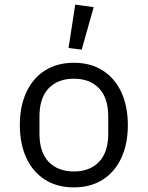

<svg xmlns="http://www.w3.org/2000/svg" viewBox="-20 -800 640 832"><path d="M66 -258Q66 -340 94.5 -401Q123 -462 175.5 -495Q228 -528 300 -528Q372 -528 424.5 -495Q477 -462 505.5 -401Q534 -340 534 -258Q534 -176 505.5 -115Q477 -54 424.5 -21Q372 12 300 12Q228 12 175.5 -21Q123 -54 94.5 -115Q66 -176 66 -258ZM449 -221V-295Q449 -376 409 -417.5Q369 -459 300 -459Q231 -459 191 -417.5Q151 -376 151 -295V-221Q151 -140 191 -98.5Q231 -57 300 -57Q369 -57 409 -98.5Q449 -140 449 -221ZM277 -592 306 -780 386 -769 334 -585Z"/></svg>

Font: iA Writer Duo V
Style: Regular
Weight: 400
Designer: Mike Abbink, Paul van der Laan, Pieter van Rosmalen, Oliver Reichenstein
Foundry: Information Architects Inc.
Version: Version 2.000